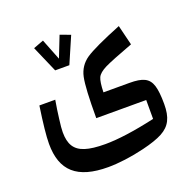

<svg xmlns="http://www.w3.org/2000/svg" viewBox="-129 -650 1017 1006"><g transform="rotate(-20 379.0 -147.0)"><path d="M611.8 -452.1C509.8 -411.1 442.4 -379.4 409.7 -357.4C377 -335 356.4 -304.2 348.1 -265.1C339.8 -226.1 335.9 -150.9 335.9 -39.1H614.3V66.4C498.5 92.3 405.3 105 334.5 105C287.1 105 249.5 100.6 222.7 91.8C168 74.2 145.5 37.1 145.5 -29.8C145.5 -45.4 147.5 -69.3 151.9 -101.6C155.8 -133.3 160.6 -167.5 167 -203.6H78.6C64.5 -108.4 57.1 -39.6 57.1 2.9C57.1 153.3 134.8 223.6 308.1 223.6C364.3 223.6 438.5 214.4 510.7 196.8C559.1 185.1 596.2 172.4 622.6 158.2C674.8 129.9 695.8 88.4 695.8 12.7C695.8 -33.7 691.9 -68.4 684.6 -91.3C669.4 -137.7 636.2 -153.3 562 -153.3H417.5C418.5 -191.9 422.4 -218.8 429.2 -233.9C436 -249 452.6 -262.7 478.5 -275.9C504.4 -288.6 558.1 -310.1 639.2 -340.3ZM155.3 -495.1 219.2 -348.1H298.3L361.8 -494.6L304.7 -515.6L258.8 -398.9L212.4 -516.6Z"/></g></svg>

Font: SG Kara
Style: Regular
Weight: 400
Designer: Damoon Khanjanzadeh
Version: Version 1.000